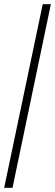

<svg xmlns="http://www.w3.org/2000/svg" viewBox="-20 -780 264 921"><path d="M0 121 185 -760H224L40 121Z"/></svg>

Font: Noto Serif Tamil ExtraCondensed Light
Style: Regular
Weight: 300
Width: 2
Designer: Indian Type Foundry, Tom Grace, and the Monotype Design Team
Foundry: Monotype Imaging Inc.
Version: Version 2.004; ttfautohint (v1.8.4.7-5d5b)